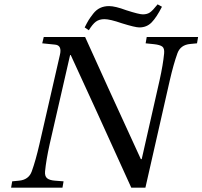

<svg xmlns="http://www.w3.org/2000/svg" viewBox="-20 -862 930 882"><path d="M369 -736Q380 -758 387 -769.5Q394 -781 408 -799Q422 -817 440 -825.5Q458 -834 481 -834Q509 -834 560 -815Q619 -796 636 -796Q656 -796 669 -805Q682 -814 704 -842L724 -831Q699 -782 676.5 -759Q654 -736 620 -736Q601 -736 540 -755Q485 -774 460 -774Q436 -774 420.5 -762.5Q405 -751 388 -723ZM31 0 36 -29 67 -32Q112 -36 126 -75Q144 -125 161 -199L255 -609Q266 -654 233 -657L174 -663L181 -692H371Q455 -505 627 -131H631L713 -493Q729 -565 734 -617Q736 -640 725.5 -648Q715 -656 688 -659L649 -663L654 -692H890L885 -663L854 -660Q809 -656 795 -617Q777 -567 760 -493L648 0H583Q399 -406 305 -609H302L208 -199Q192 -127 187 -75Q185 -53 196 -43.5Q207 -34 233 -32L272 -29L267 0Z"/></svg>

Font: Lingua Franca
Style: Italic
Weight: 400
Italic angle: -13°
Version: Version 1.19